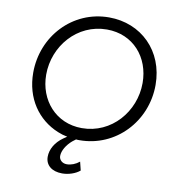

<svg xmlns="http://www.w3.org/2000/svg" viewBox="-102 -849 1085 1171"><g transform="rotate(10 440.5 -263.5)"><path d="M430 12C655 12 829 -174 829 -400C829 -611 678 -757 479 -757C253 -757 81 -571 81 -345C81 -186 166 -66 293 -14C312 -6 332 0 353 4C346 9 338 14 331 19C284 52 257 98 257 145C257 196 296 230 361 230C400 230 443 216 470 193L457 140C434 159 406 170 379 170C350 170 331 150 331 127C331 94 355 55 388 27C395 21 402 16 409 11C416 12 423 12 430 12ZM431 -63C270 -63 161 -189 161 -347C161 -524 295 -682 479 -682C642 -682 749 -557 749 -398C749 -221 615 -63 431 -63Z"/></g></svg>

Font: Plus Jakarta Sans
Style: Italic
Weight: 400
Italic angle: -8°
Designer: Gumpita Rahayu
Foundry: Tokotype
Version: Version 2.071;gftools[0.9.30]